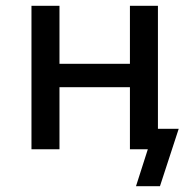

<svg xmlns="http://www.w3.org/2000/svg" viewBox="-20 -517 680 665"><path d="M451 128 492 0H434V-71H599L534 128ZM89 0V-497H186V-296H430V-497H527V0H430V-215H186V0Z"/></svg>

Font: Nunito Sans 7pt SemiCondensed Medium
Style: Regular
Weight: 500
Width: 4
Designer: Vernon Adams
Foundry: Vernon Adams
Version: Version 3.101;gftools[0.9.27]